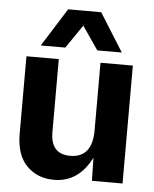

<svg xmlns="http://www.w3.org/2000/svg" viewBox="-52 -757 652 811"><g transform="rotate(5 274.0 -351.5)"><path d="M207 9.8Q136.2 9.8 91.1 -36.1Q45.9 -82 45.9 -171.9V-500H183.1V-190.9Q183.1 -97.2 266.1 -97.2Q359.9 -97.2 359.9 -213.9V-500H497.1V0H367.2L365.2 -98.1Q311 9.8 207 9.8ZM102.1 -550.8 204.1 -712.9H344.2L445.8 -550.8H341.8L273.9 -649.9L206.1 -550.8Z"/></g></svg>

Font: TASA Orbiter Deck
Style: Bold
Weight: 700
Designer: Weizhong Zhang
Version: Version 1.000;Glyphs 3.1.2 (3151)